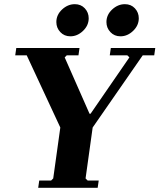

<svg xmlns="http://www.w3.org/2000/svg" viewBox="-20 -900 764 920"><path d="M511 -670H724L719 -635H664L424 -289L390 -45L400 -35H453L448 0H163L168 -35H225L235 -45L269 -289L108 -635H53L58 -670H361L356 -635H300L290 -625L409 -355H414L600 -625L590 -635H506ZM317.2 -726Q288 -726 269 -746.2Q250 -766.4 250 -794.2Q250 -829 277.4 -854.5Q304.8 -880 338.5 -880Q368 -880 386.5 -860Q405 -840 405 -812.5Q405 -778 377.8 -752Q350.7 -726 317.2 -726ZM557.2 -726Q528 -726 509 -746.2Q490 -766.4 490 -794.2Q490 -829 517.4 -854.5Q544.8 -880 578.5 -880Q608 -880 626.5 -860Q645 -840 645 -812.5Q645 -778 617.8 -752Q590.7 -726 557.2 -726Z"/></svg>

Font: Brygada 1918
Style: Italic
Weight: 400
Italic angle: -8°
Designer: Mateusz Machalski | Borys Kosmynka | Przemek Hoffer
Foundry: NIEPODLEGLA 2018
Version: Version 3.006